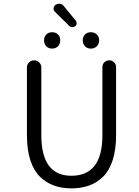

<svg xmlns="http://www.w3.org/2000/svg" viewBox="-20 -1077 756 1041"><path d="M126 -344.7V-711.9Q126 -727.5 137.7 -738.8Q149.4 -750 165 -750Q180.7 -750 192.4 -738.8Q204.1 -727.5 204.1 -711.9V-343.8Q204.1 -124 367.2 -124Q535.2 -124 535.2 -343.8V-713.9Q535.2 -728.5 545.9 -739.3Q556.6 -750 572.3 -750Q587.9 -750 598.6 -739.3Q609.4 -728.5 609.4 -713.9V-344.7Q609.4 -265.6 590.8 -208.5Q572.3 -151.4 538.6 -118.7Q504.9 -85.9 462.4 -70.8Q419.9 -55.7 367.7 -55.7Q315.4 -55.7 272.9 -70.8Q230.5 -85.9 196.8 -118.7Q163.1 -151.4 144.5 -208.5Q126 -265.6 126 -344.7ZM391.6 -963.9Q396.5 -957 395.5 -948.2Q394.5 -939.5 387.7 -934.6Q378.9 -929.7 372.1 -929.7Q362.3 -929.7 354.5 -937.5L278.3 -1012.7Q269.5 -1020.5 270.5 -1032.2Q271.5 -1043.9 281.2 -1050.8Q290 -1056.6 299.8 -1056.6Q301.8 -1056.6 304.7 -1056.6Q317.4 -1054.7 325.2 -1044.9ZM294.4 -826.2Q282.2 -813.5 262.7 -813.5Q243.2 -813.5 231 -826.2Q218.8 -838.9 218.8 -858.4Q218.8 -877.9 231 -890.1Q243.2 -902.3 262.7 -902.3Q282.2 -902.3 294.4 -890.1Q306.6 -877.9 306.6 -858.4Q306.6 -838.9 294.4 -826.2ZM504.9 -826.2Q492.2 -813.5 472.7 -813.5Q453.1 -813.5 440.9 -826.2Q428.7 -838.9 428.7 -858.4Q428.7 -877.9 440.9 -890.1Q453.1 -902.3 472.7 -902.3Q492.2 -902.3 504.9 -890.1Q517.6 -877.9 517.6 -858.4Q517.6 -838.9 504.9 -826.2Z"/></svg>

Font: Gen Jyuu Gothic P Normal
Style: Regular
Weight: 300
Designer: [Source Han Sans]
Ryoko NISHIZUKA  (kana & ideographs); Paul D. Hunt (Latin, Greek & Cyrillic); Wenlong ZHANG  (bopomofo
Version: Version 1.002.20150607